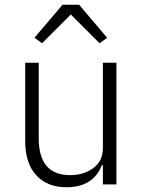

<svg xmlns="http://www.w3.org/2000/svg" viewBox="-20 -776 603 808"><path d="M243 -756H313L431 -617L399 -594L278 -715L157 -594L125 -617ZM413 0V-81H409Q372 12 260 12Q178 12 132 -39Q86 -90 86 -183V-512H143V-194Q143 -39 275 -39Q332 -39 372.5 -68.5Q413 -98 413 -153V-512H470V0Z"/></svg>

Font: IBM Plex Sans Light
Style: Regular
Weight: 300
Designer: Mike Abbink, Paul van der Laan, Pieter van Rosmalen
Foundry: Bold Monday
Version: Version 3.0